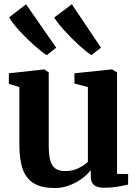

<svg xmlns="http://www.w3.org/2000/svg" viewBox="-20 -892 666 922"><path d="M416 -44V-75Q399 -53 371.8 -33.2Q344.5 -13.5 311.2 -1.2Q278 11 244.5 11Q182 11 144.8 -10.2Q107.5 -31.5 90.2 -76.8Q73 -122 73 -196.5V-474L22.5 -489.5V-540L189.5 -558.5H193L214 -544.5V-196.5Q214 -149.5 221.2 -122.2Q228.5 -95 245.8 -82.8Q263 -70.5 294 -70.5Q328 -70.5 355.2 -83.5Q382.5 -96.5 402 -114.5V-474L337.5 -491V-540L513.5 -558.5H518.5L542 -544.5V-57L595.5 -56L595 -5.5Q566 1 539.5 5.2Q513 9.5 480 9.5Q447 9.5 431.5 -3.2Q416 -16 416 -44ZM204 -627.5Q181 -641.5 142.5 -675.8Q104 -710 70.2 -747.5Q36.5 -785 24 -809L105 -871.5L250 -663L205 -627.5ZM418.5 -627.5Q396 -641.5 359.2 -675Q322.5 -708.5 288.8 -745.8Q255 -783 240.5 -808L325 -871.5L465 -663L419 -627.5Z"/></svg>

Font: Merriweather Text
Style: Bold
Weight: 700
Designer: Eben Sorkin
Foundry: Eben Sorkin
Version: Version 2.100